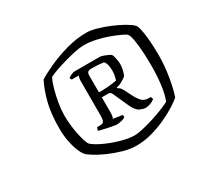

<svg xmlns="http://www.w3.org/2000/svg" viewBox="-113 -864 808 777"><g transform="rotate(-30 291.0 -476.0)"><path d="M320 -227Q290 -227 257.5 -236.5Q225 -246 195.5 -259Q166 -272 145.5 -285Q125 -298 119 -305Q110 -315 101.5 -336.5Q93 -358 88 -385.5Q83 -413 83 -442Q83 -514 96 -563Q109 -612 127 -647Q150 -662 189.5 -680Q229 -698 276.5 -711.5Q324 -725 371 -725Q390 -725 417.5 -717.5Q445 -710 473.5 -698Q502 -686 525 -673Q548 -660 559 -649Q565 -643 569 -626Q573 -609 575.5 -586.5Q578 -564 579 -541Q580 -518 580 -501Q580 -452 571.5 -401Q563 -350 552 -318Q540 -307 515.5 -291.5Q491 -276 459.5 -261.5Q428 -247 392 -237Q356 -227 320 -227ZM333 -267Q350 -267 375 -273Q400 -279 427 -287.5Q454 -296 477 -305.5Q500 -315 511 -321Q522 -345 527.5 -388Q533 -431 533 -477Q533 -512 531 -543.5Q529 -575 525 -598.5Q521 -622 515 -631Q512 -636 494 -644.5Q476 -653 449.5 -663Q423 -673 393 -679.5Q363 -686 336 -686Q320 -686 295.5 -681Q271 -676 244.5 -668.5Q218 -661 195.5 -653Q173 -645 162 -639Q153 -622 145 -593.5Q137 -565 132 -534.5Q127 -504 127 -479Q127 -436 135.5 -393.5Q144 -351 154 -333Q168 -319 200.5 -303.5Q233 -288 270 -277.5Q307 -267 333 -267ZM294 -341Q289 -341 278 -343Q267 -345 254 -347.5Q241 -350 230 -353Q219 -356 214 -357Q214 -359 215 -363.5Q216 -368 218 -372H233Q243 -372 248.5 -377.5Q254 -383 254 -409V-565Q254 -574 255.5 -581.5Q257 -589 259 -590H226Q224 -592 222.5 -595Q221 -598 221 -600Q224 -603 235 -608Q246 -613 251 -613H371Q377 -613 394.5 -606Q412 -599 417 -594Q420 -590 423.5 -574.5Q427 -559 427 -545Q427 -534 423.5 -518.5Q420 -503 415 -495Q408 -489 394 -481Q380 -473 367 -471V-468Q373 -465 378 -460.5Q383 -456 389 -444L402 -418Q414 -394 425.5 -381.5Q437 -369 456 -369H466Q467 -368 469 -365Q471 -362 471 -357Q463 -350 451 -345.5Q439 -341 427 -341Q419 -341 402.5 -348Q386 -355 372 -386L341 -455Q338 -462 334 -464.5Q330 -467 324 -467H295V-394Q295 -387 293.5 -379Q292 -371 290 -369L332 -363Q333 -362 333.5 -358.5Q334 -355 334 -353Q331 -348 317 -344.5Q303 -341 294 -341ZM295 -490Q318 -490 338 -491.5Q358 -493 379 -497Q381 -504 383.5 -514.5Q386 -525 386 -537Q386 -551 384 -563Q382 -575 374 -585Q359 -587 347.5 -588Q336 -589 319 -589Q305 -589 300 -584.5Q295 -580 295 -567Z"/></g></svg>

Font: Texturina 12pt Thin
Style: Italic
Weight: 250
Italic angle: -11°
Designer: Guillermo Torres Carreño
Foundry: Omnibus-Type
Version: Version 1.002